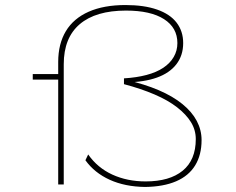

<svg xmlns="http://www.w3.org/2000/svg" viewBox="-20 -732 936 762"><path d="M556 10Q476 9 415.5 -18.5Q355 -46 319 -96L330 -119Q367 -66 426 -39Q485 -12 558 -12Q653 -12 705 -54.5Q757 -97 757 -180Q757 -216 738 -247Q719 -278 683 -306Q647 -334 593.5 -357Q540 -380 472 -398V-421Q522 -424 561.5 -434.5Q601 -445 628 -463Q655 -481 669.5 -506Q684 -531 684 -561Q684 -622 631 -656Q578 -690 480 -690Q360 -690 296.5 -636Q233 -582 233 -477V0H211V-486Q211 -558 241.5 -608.5Q272 -659 332 -685.5Q392 -712 478 -712Q552 -712 603.5 -694Q655 -676 681 -642Q707 -608 707 -561Q707 -512 680 -477Q653 -442 602.5 -424Q552 -406 480 -405V-415Q554 -398 610 -374Q666 -350 704 -319Q742 -288 761 -252Q780 -216 780 -176Q780 -117 754.5 -75.5Q729 -34 679 -12.5Q629 9 556 10ZM110 -416V-438H223V-416Z"/></svg>

Font: Lexend Tera Thin
Style: Regular
Weight: 250
Version: Version 1.007